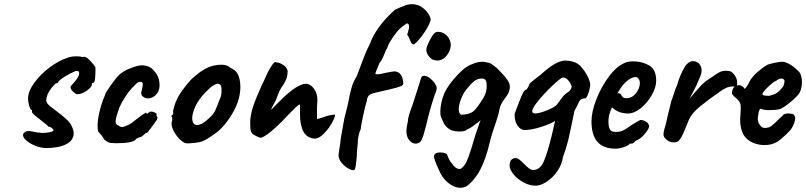

<svg xmlns="http://www.w3.org/2000/svg" viewBox="-20 -692 3850 917"><path d="M90 -46Q90 -58 101 -61L106 -65Q108 -66 114 -66Q118 -67 124 -65.5Q130 -64 134 -64Q141 -62 155 -60L181 -57Q201 -57 218.5 -61Q236 -65 236 -70Q236 -73 228 -80Q220 -87 211 -87Q211 -91 180 -114Q163 -127 147.5 -140Q132 -153 132 -159L133 -161V-166Q126 -166 120 -185Q114 -204 114 -222Q114 -256 144 -297Q174 -338 218.5 -371Q263 -404 303 -416Q318 -423 347 -423Q366 -423 373 -419L381 -421Q393 -421 412 -401Q431 -381 436 -369Q436 -336 434 -316Q432 -296 424 -296Q423 -296 421 -295Q419 -294 419 -290Q419 -276 394.5 -259Q370 -242 350 -242L346 -243Q340 -244 328.5 -255Q317 -266 317 -277Q317 -280 329 -293Q341 -306 349.5 -318.5Q358 -331 358 -345Q358 -350 354.5 -351.5Q351 -353 341 -353Q286 -328 262 -306Q259 -300 256.5 -297Q254 -294 250 -294Q250 -294 250 -294.5Q250 -295 249 -295Q247 -295 236 -283.5Q225 -272 215.5 -257Q206 -242 204 -229L202 -226V-221Q201 -219 201 -213Q201 -204 209 -194.5Q217 -185 241 -168Q286 -134 302.5 -117.5Q319 -101 323 -88Q332 -70 332 -56Q332 -22 296.5 -3.5Q261 15 200 15Q176 15 150.5 5Q125 -5 107.5 -19.5Q90 -34 90 -46Z M477 -27Q474 -34 464.5 -46Q455 -58 449 -64Q446 -75 446 -90Q446 -116 453.5 -151Q461 -186 472 -215Q476 -223 478.5 -230Q481 -237 482 -239Q482 -246 507.5 -282.5Q533 -319 548 -333Q555 -341 569.5 -350Q584 -359 595 -363Q598 -364 619.5 -372Q641 -380 659 -380Q675 -380 690.5 -373.5Q706 -367 716 -353Q742 -327 742 -285Q742 -277 740 -267Q735 -247 719.5 -234.5Q704 -222 687 -222Q670 -222 658 -235Q654 -245 654 -248Q654 -251 658 -265Q662 -283 662 -288Q662 -301 653 -301Q641 -301 634 -295Q627 -289 608 -269Q595 -255 577.5 -228.5Q560 -202 550 -178Q541 -151 537.5 -139.5Q534 -128 534 -126Q534 -122 533 -118.5Q532 -115 532 -111Q532 -104 535 -100Q538 -96 546 -92Q548 -91 553 -88Q558 -85 563 -85Q569 -85 580 -90Q591 -95 594 -96Q607 -102 631 -122L655 -140Q662 -145 667.5 -148.5Q673 -152 676 -153.5Q679 -155 679 -153Q679 -149 682 -149Q685 -149 689 -153Q693 -159 703 -159Q711 -159 719.5 -154.5Q728 -150 728 -147L727 -142Q727 -137 732 -132Q732 -128 729.5 -121.5Q727 -115 723 -111Q713 -96 700.5 -80Q688 -64 683 -58H682Q677 -58 668 -49Q653 -35 642 -35Q638 -33 633 -30.5Q628 -28 628 -25Q611 -8 538 -8Q508 -8 499 -11.5Q490 -15 477 -27Z M839 -26Q819 -47 808 -69.5Q797 -92 800 -109Q803 -116 802.5 -123Q802 -130 802 -132Q798 -136 798 -137.5Q798 -139 800 -140.5Q802 -142 803 -144Q809 -144 807 -155Q805 -163 814 -190Q823 -217 837 -240Q848 -258 869.5 -285Q891 -312 908 -326Q958 -369 998 -378Q1018 -383 1037 -383Q1066 -383 1082 -367Q1104 -358 1114 -341Q1124 -324 1127 -296Q1128 -290 1128 -276Q1128 -202 1072 -122Q1049 -89 1026 -69Q1003 -49 970 -29Q952 -17 932 -13Q912 -9 878 -7Q866 -7 859 -11Q852 -15 839 -26ZM1032 -225Q1038 -234 1038 -261Q1038 -285 1031 -288Q1026 -292 1019 -292Q1010 -292 990 -278Q955 -248 931.5 -215.5Q908 -183 899 -141Q898 -137 898 -129Q898 -95 922 -95Q945 -95 980 -129Q999 -146 1007.5 -163.5Q1016 -181 1032 -225Z M1430 -62 1425 -72Q1413 -106 1413 -138V-182Q1413 -193 1411 -193Q1403 -193 1342 -128Q1299 -83 1267.5 -58.5Q1236 -34 1224 -34Q1220 -34 1205 -41.5Q1190 -49 1186 -53Q1179 -60 1177 -70Q1175 -80 1175 -108Q1175 -140 1188 -180.5Q1201 -221 1232 -289Q1240 -303 1248 -323Q1271 -375 1291 -395Q1299 -395 1302 -394Q1315 -393 1332.5 -382Q1350 -371 1354 -353Q1354 -336 1349 -319Q1344 -302 1326 -277Q1315 -262 1297 -212Q1292 -204 1283.5 -187.5Q1275 -171 1275 -169Q1276 -168 1281 -173.5Q1286 -179 1291 -184L1318 -211Q1397 -290 1440 -292Q1462 -292 1479 -269Q1496 -246 1496 -214Q1496 -208 1494 -180V-123Q1517 -129 1529 -134Q1554 -143 1581 -145Q1579 -128 1562.5 -100Q1546 -72 1524 -51Q1502 -30 1484 -30Q1469 -30 1454 -38Q1439 -46 1430 -62Z M1597 51Q1597 42 1600.5 21.5Q1604 1 1605 -6Q1605 -19 1613.5 -65.5Q1622 -112 1625 -128Q1643 -195 1650 -237Q1658 -271 1663 -286Q1668 -301 1685 -331Q1703 -380 1717.5 -417.5Q1732 -455 1744 -477L1747 -484Q1778 -567 1867 -646Q1896 -659 1913.5 -665.5Q1931 -672 1948 -672Q1973 -672 1993.5 -658.5Q2014 -645 2025.5 -627Q2037 -609 2037 -597Q2032 -577 2015 -549.5Q1998 -522 1979.5 -501Q1961 -480 1955 -480Q1949 -480 1946 -484.5Q1943 -489 1939 -499Q1933 -517 1925 -525Q1925 -528 1929.5 -542.5Q1934 -557 1934 -565Q1934 -571 1931.5 -575.5Q1929 -580 1925 -580H1923L1915 -575Q1898 -563 1887 -552.5Q1876 -542 1858 -516Q1837 -486 1832.5 -471.5Q1828 -457 1825 -457Q1825 -457 1814 -429.5Q1803 -402 1791 -390H1792Q1789 -383 1781 -363.5Q1773 -344 1773 -341Q1773 -337 1783 -337Q1793 -337 1821 -344Q1858 -351 1863 -351Q1884 -351 1895 -334Q1906 -317 1906 -293Q1906 -285 1892.5 -279.5Q1879 -274 1845 -266L1806 -257Q1763 -248 1750 -242Q1737 -236 1733 -218Q1733 -213 1731 -207Q1726 -193 1714.5 -140Q1703 -87 1703 -75Q1699 -70 1694.5 -51.5Q1690 -33 1689 -21V-12Q1689 -7 1686.5 14Q1684 35 1684 55L1681 84Q1679 103 1676.5 112Q1674 121 1667 121Q1657 121 1640 110.5Q1623 100 1610 83.5Q1597 67 1597 51ZM2016 -453Q2016 -468 2034 -502.5Q2052 -537 2063 -538Q2065 -540 2072 -540Q2097 -540 2115 -521Q2133 -502 2133 -474Q2131 -449 2113 -426Q2095 -403 2068 -403Q2044 -403 2030 -421Q2016 -439 2016 -453ZM1921 -66Q1921 -79 1925 -97.5Q1929 -116 1929 -121V-123L1931 -133L1937 -154Q1951 -191 1970 -252.5Q1989 -314 1991 -319Q1993 -330 2007 -330Q2022 -330 2042.5 -310.5Q2063 -291 2066 -273Q2066 -261 2054 -232Q2033 -170 2016 -96Q2003 -43 1994 -24.5Q1985 -6 1965 -6Q1948 -6 1934.5 -22.5Q1921 -39 1921 -66Z M2415 -277Q2415 -254 2400 -234Q2397 -229 2389 -218.5Q2381 -208 2375 -197Q2369 -186 2366 -172Q2363 -153 2354.5 -126.5Q2346 -100 2343 -91Q2335 -70 2325 -35L2309 27Q2287 103 2258 144.5Q2229 186 2204 200Q2191 205 2179 205Q2157 205 2133.5 190.5Q2110 176 2093 151Q2082 136 2065 94.5Q2048 53 2054 50Q2058 36 2083 36Q2095 36 2105 39.5Q2115 43 2116 48Q2125 74 2138 88Q2146 101 2155.5 108Q2165 115 2174 115Q2180 115 2182 113Q2198 101 2206.5 84Q2215 67 2230 21Q2253 -59 2266 -93Q2269 -104 2276 -118L2258 -104Q2248 -96 2236 -87.5Q2224 -79 2210 -73Q2203 -64 2175 -64Q2154 -64 2135 -70Q2116 -80 2106.5 -93Q2097 -106 2087 -132Q2083 -140 2083 -157Q2083 -200 2103 -249Q2122 -288 2163 -332Q2204 -376 2234 -385Q2258 -397 2284 -397Q2295 -397 2300 -395Q2316 -393 2325 -388Q2334 -383 2355 -365Q2403 -317 2411 -297Q2415 -289 2415 -277ZM2304 -292Q2303 -317 2282 -317Q2261 -317 2245.5 -305Q2230 -293 2205 -262Q2190 -242 2180 -214Q2171 -189 2171 -171Q2171 -149 2183 -144Q2215 -145 2233 -155Q2251 -165 2275 -203Q2293 -228 2299.5 -248Q2306 -268 2304 -292Z M2414 99Q2414 80 2422 71.5Q2430 63 2442 63Q2451 63 2461 70.5Q2471 78 2484 92Q2497 105 2507 112.5Q2517 120 2526 120Q2560 120 2578 77Q2596 34 2615 -45L2629 -105L2631 -112Q2631 -113 2630 -112.5Q2629 -112 2628 -113Q2612 -101 2565 -86Q2518 -71 2486 -71Q2467 -71 2452.5 -91Q2438 -111 2438 -143V-149Q2440 -153 2461 -209Q2482 -265 2492 -263Q2495 -263 2501.5 -274.5Q2508 -286 2508 -290Q2509 -293 2519.5 -301.5Q2530 -310 2536 -315L2562 -335Q2598 -368 2626 -384.5Q2654 -401 2677 -403L2687 -402Q2690 -402 2698.5 -401.5Q2707 -401 2729 -393Q2751 -384 2774 -349Q2797 -314 2799 -288Q2797 -265 2789 -243.5Q2781 -222 2773 -222Q2759 -222 2752 -215Q2745 -208 2739 -192Q2728 -169 2724 -164L2708 -87L2694 -23Q2682 24 2669 57Q2664 93 2642.5 124.5Q2621 156 2592.5 175Q2564 194 2539 195Q2510 195 2481 179.5Q2452 164 2433 141Q2414 118 2414 99ZM2641 -194Q2646 -200 2660.5 -220.5Q2675 -241 2693 -252Q2699 -255 2704.5 -263Q2710 -271 2710 -278V-280Q2709 -284 2704 -294Q2699 -304 2689.5 -313Q2680 -322 2668 -322Q2658 -320 2621.5 -286Q2585 -252 2553.5 -214Q2522 -176 2522 -161Q2522 -150 2536 -150Q2555 -150 2593.5 -165.5Q2632 -181 2641 -194Z M2805 -112Q2805 -159 2828.5 -218.5Q2852 -278 2887.5 -325.5Q2923 -373 2958 -389Q2977 -399 3002 -399Q3047 -399 3080.5 -379.5Q3114 -360 3114 -306Q3114 -275 3093 -238Q3072 -201 3040.5 -175.5Q3009 -150 2979 -150Q2934 -150 2903 -179Q2886 -145 2886 -114Q2886 -89 2892 -75.5Q2898 -62 2920 -62Q2941 -62 2954 -68Q2967 -74 2978 -82Q2989 -90 2995 -94L2999 -96H2998Q3016 -106 3024.5 -111.5Q3033 -117 3039 -119Q3054 -119 3067 -110Q3080 -101 3080 -88Q3080 -78 3062 -55.5Q3044 -33 3025 -24L3013 -18H3014Q3005 -6 2996 -6H2988Q2984 2 2961.5 10Q2939 18 2919 18Q2805 18 2805 -112ZM3036 -295Q3036 -306 3030.5 -315Q3025 -324 3016 -324Q2999 -324 2978 -308Q2957 -292 2941 -266L2928 -245Q2932 -247 2934 -247Q2942 -247 2946 -240Q2950 -233 2955 -228Q2960 -223 2971 -223Q2999 -223 3017.5 -247Q3036 -271 3036 -295Z M3150 -43Q3149 -45 3149 -52Q3149 -65 3161 -103L3168 -135Q3178 -179 3186 -209Q3189 -215 3198 -243Q3204 -265 3214 -286Q3226 -331 3252 -375Q3255 -380 3262 -387Q3269 -394 3272 -394Q3278 -400 3289 -400Q3305 -400 3318 -389Q3331 -374 3331 -357Q3331 -338 3317 -310Q3309 -288 3291 -254Q3277 -229 3274 -221Q3286 -237 3326 -281Q3338 -294 3349 -302.5Q3360 -311 3382 -325Q3404 -341 3417 -347.5Q3430 -354 3447 -354Q3455 -354 3459 -353Q3472 -354 3486.5 -336Q3501 -318 3501 -295Q3501 -286 3498 -277Q3486 -279 3481 -279Q3461 -279 3445.5 -271Q3430 -263 3420 -255.5Q3410 -248 3407 -246Q3372 -223 3324 -184Q3300 -164 3288 -149Q3276 -134 3269 -117Q3267 -111 3250 -70.5Q3233 -30 3224 -23Q3219 -12 3198 -12Q3187 -12 3182 -15Q3175 -15 3163.5 -25Q3152 -35 3150 -43Z M3515 -121Q3515 -131 3517 -157Q3518 -165 3518 -176Q3518 -193 3514 -201.5Q3510 -210 3500 -219Q3497 -222 3486 -232Q3475 -242 3476 -247V-250Q3476 -257 3479.5 -265.5Q3483 -274 3486 -276Q3489 -277 3498 -282Q3507 -287 3512 -285Q3516 -285 3524.5 -280Q3533 -275 3533 -271Q3539 -259 3564 -310Q3578 -331 3602 -351.5Q3626 -372 3646 -383Q3653 -386 3677.5 -391.5Q3702 -397 3716 -397Q3732 -397 3753.5 -384Q3775 -371 3789 -356Q3810 -341 3810 -299Q3810 -274 3802 -256Q3798 -241 3762.5 -210.5Q3727 -180 3705 -171Q3683 -166 3656 -166Q3629 -166 3619 -171Q3612 -175 3607.5 -167.5Q3603 -160 3600 -134L3599 -124Q3599 -113 3604 -103Q3611 -91 3617 -86Q3623 -81 3635 -81L3644 -82Q3655 -83 3667.5 -93Q3680 -103 3697 -120Q3715 -137 3718 -140Q3723 -150 3745 -150Q3754 -150 3768 -147Q3778 -139 3778 -127Q3778 -110 3762 -81Q3757 -71 3731.5 -47Q3706 -23 3691 -14Q3664 1 3631 1Q3606 1 3579 -9Q3546 -22 3530.5 -49.5Q3515 -77 3515 -121ZM3722 -282Q3730 -306 3725 -311Q3719 -317 3711 -317Q3701 -317 3687 -306Q3677 -303 3659.5 -287.5Q3642 -272 3630 -257.5Q3618 -243 3623 -240Q3621 -237 3633 -235.5Q3645 -234 3653 -234Q3677 -240 3690.5 -248.5Q3704 -257 3722 -282Z"/></svg>

Font: Caveat
Style: Bold
Weight: 700
Designer: Pablo Impallari
Foundry: Pablo Impallari
Version: Version 1.500; ttfautohint (v1.6)